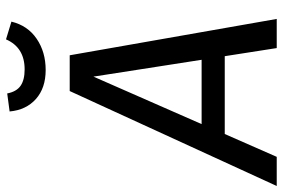

<svg xmlns="http://www.w3.org/2000/svg" viewBox="-203 -770 941 639"><g transform="rotate(-90 267.5 -450.5)"><path d="M400 -173H141L65 0H-32L284 -689H403L524 0H427ZM388 -250 332 -610 174 -250ZM216 -889 276 -897Q282 -866 301.5 -852.5Q321 -839 356 -839Q429 -839 456 -901L515 -883Q502 -829 458 -799Q414 -769 354 -769Q294 -769 257.5 -801.5Q221 -834 216 -889Z"/></g></svg>

Font: Fira Sans
Style: Italic
Weight: 400
Italic angle: -8°
Designer: bBox Type GmbH & Carrois Corporate GbR & Edenspiekermann AG
Foundry: bBox Type GmbH & Carrois Corporate GbR & Edenspiekermann AG
Version: Version 4.301